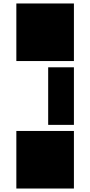

<svg xmlns="http://www.w3.org/2000/svg" viewBox="-20 -901 519 1104"><path d="M74 -550V-881H405V-550ZM74 183V-148H405V183ZM257 -183V-514H405V-183Z"/></svg>

Font: Geotalism
Style: Regular
Weight: 400
Designer: GGBotNet
Foundry: GGBotNet
Version: 1.00